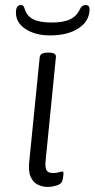

<svg xmlns="http://www.w3.org/2000/svg" viewBox="-20 -733 374 759"><path d="M169 6Q148 6 129.5 -3Q111 -12 101 -34.5Q91 -57 96 -98L137 -507Q139 -525 169 -525H173Q203 -525 201 -507L160 -95Q158 -71 164 -60Q170 -49 190 -49Q204 -49 212.5 -52Q221 -55 226 -55Q231 -55 231 -48Q231 -45 230 -36.5Q229 -28 226 -17Q222 -5 203 0.5Q184 6 169 6ZM178 -593Q120 -593 81.5 -618Q43 -643 43 -683Q43 -713 62 -713Q68 -713 71.5 -710Q75 -707 78 -697Q86 -670 111 -657Q136 -644 184 -644Q232 -644 258 -657Q284 -670 296 -697Q301 -707 307 -710Q313 -713 319 -713Q334 -713 334 -697Q334 -650 291 -621.5Q248 -593 178 -593Z"/></svg>

Font: Asap Expanded Expanded Light
Style: Italic
Weight: 300
Width: 7
Italic angle: -6°
Designer: Pablo Cosgaya
Foundry: Omnibus-Type
Version: Version 3.001; ttfautohint (v1.8.4.7-5d5b)